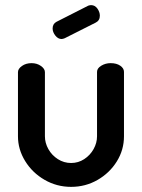

<svg xmlns="http://www.w3.org/2000/svg" viewBox="-20 -720 553 748"><path d="M257 8Q201 8 153.5 -19.5Q106 -47 78 -92.5Q50 -138 50 -189V-439Q50 -452 65.5 -463Q81 -474 103 -474Q124 -474 139.5 -463Q155 -452 155 -439V-189Q155 -163 168.5 -139Q182 -115 205.5 -100Q229 -85 257 -85Q285 -85 308 -100Q331 -115 344.5 -139Q358 -163 358 -189V-440Q358 -454 374.5 -464Q391 -474 411 -474Q434 -474 448.5 -464Q463 -454 463 -440V-189Q463 -136 435 -91Q407 -46 360 -19Q313 8 257 8ZM220 -568Q206 -568 195.5 -581.5Q185 -595 185 -609Q185 -627 200 -635L324 -698Q330 -700 335 -700Q350 -700 359.5 -686.5Q369 -673 369 -659Q369 -640 353 -632L232 -571Q229 -570 226 -569Q223 -568 220 -568Z"/></svg>

Font: Dosis SemiBold
Style: Regular
Weight: 600
Designer: EdgarTolentino, PabloImpallari, IginoMarini
Foundry: EdgarTolentino, PabloImpallari, IginoMarini
Version: Version 3.001; ttfautohint (v1.8.2)